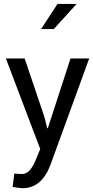

<svg xmlns="http://www.w3.org/2000/svg" viewBox="-20 -755 479 988"><path d="M96.2 213.4Q77.6 213.4 44.9 206.5L53.7 138.2Q85.9 140.6 92.3 140.6Q117.7 140.6 135 119.1Q152.3 97.7 166.5 61.5L187 11.7L10.3 -454.1H106.9L208 -154.8L223.1 -95.2H226.1L342.8 -454.1H439L239.3 94.2Q193.8 213.4 96.2 213.4ZM191.4 -605.5 275.9 -734.9H374.5L256.8 -605.5Z"/></svg>

Font: Yantramanav
Style: Regular
Weight: 400
Version: Version 1.000;PS 1.0;hotconv 1.0.72;makeotf.lib2.5.5900; ttf